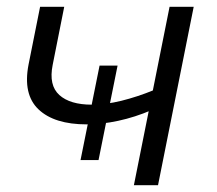

<svg xmlns="http://www.w3.org/2000/svg" viewBox="-20 -545 638 565"><path d="M217 -74 273 -352H326L270 -74ZM426 -221Q377 -200 328 -189.5Q279 -179 235 -179Q140 -179 93.5 -223Q47 -267 64 -355L98 -525H169L135 -354Q123 -294 154.5 -265.5Q186 -237 250 -237Q291 -237 337.5 -248.5Q384 -260 433 -280ZM374 0 479 -525H550L445 0Z"/></svg>

Font: MOST Montserrat
Style: Italic
Weight: 400
Italic angle: -11.3°
Designer: Julieta Ulanovsky
Foundry: Julieta Ulanovsky
Version: Version 8.000;March 11, 2024;FontCreator 15.0.0.2926 64-bit